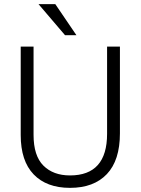

<svg xmlns="http://www.w3.org/2000/svg" viewBox="-20 -899 679 927"><path d="M559 -255Q559 -125 496 -58.5Q433 8 318 8Q205 8 142.5 -57Q80 -122 80 -247V-674H142V-248Q142 -147 189.5 -99.5Q237 -52 318 -52Q497 -52 497 -253V-674H559ZM349 -729H294L166 -879H247Z"/></svg>

Font: Hind Vadodara Light
Style: Regular
Weight: 300
Designer: Hitesh Malaviya
Foundry: Indian Type Foundry
Version: Version 1.000;PS 1.0;hotconv 1.0.86;makeotf.lib2.5.63406; tt